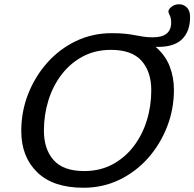

<svg xmlns="http://www.w3.org/2000/svg" viewBox="-20 -873 914 903"><path d="M798 -450Q798 -359.5 765.8 -276.8Q733.5 -194 676 -129.2Q618.5 -64.5 541 -27.2Q463.5 10 372.5 10Q229.5 10 154.8 -63Q80 -136 80 -257Q80 -348 112.2 -430.5Q144.5 -513 202 -577.8Q259.5 -642.5 337.2 -679.8Q415 -717 505.5 -717Q545 -717 571 -714Q597 -711 616.5 -707.2Q636 -703.5 654.8 -700.5Q673.5 -697.5 698.5 -697.5Q785 -697.5 785 -766.5Q785 -787 778.5 -800.5Q772 -814 772 -818.5Q772 -829.5 786.8 -841.2Q801.5 -853 822.5 -853Q843 -853 858.5 -838.2Q874 -823.5 874 -792.5Q874 -724.5 834.8 -687.2Q795.5 -650 712 -652.5Q758 -613 778 -561.2Q798 -509.5 798 -450ZM186.5 -258.5Q186.5 -171.5 232.2 -120Q278 -68.5 376 -68.5Q449.5 -68.5 507.8 -99.2Q566 -130 607.2 -183.2Q648.5 -236.5 670 -305Q691.5 -373.5 691.5 -448.5Q691.5 -535.5 645.8 -587Q600 -638.5 502 -638.5Q428.5 -638.5 370.2 -607.8Q312 -577 270.8 -523.8Q229.5 -470.5 208 -402Q186.5 -333.5 186.5 -258.5Z"/></svg>

Font: Newsreader Caption
Style: Italic
Weight: 400
Italic angle: -17°
Designer: Hugues Gentile
Foundry: Production Type
Version: Version 1.001